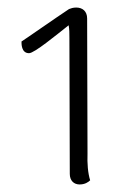

<svg xmlns="http://www.w3.org/2000/svg" viewBox="-20 -723 340 509"><path d="M191 -234C205 -234 214 -240 219 -245C213 -264 211 -290 212 -316L211 -674C211 -693 199 -703 182 -703C174 -703 168 -701 163 -699C131 -678 44 -617 37 -613C37 -608 36 -582 57 -582C71 -582 129 -630 162 -656C164 -645 164 -635 164 -622L165 -262C165 -244 176 -234 191 -234Z"/></svg>

Font: Arima Koshi Light
Style: Regular
Weight: 300
Designer: Joana Correia and Natanael Gama
Foundry: NDISCOVER
Version: Version 1.019;PS 001.019;hotconv 1.0.88;makeotf.lib2.5.64775